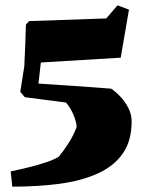

<svg xmlns="http://www.w3.org/2000/svg" viewBox="-20 -581 543 719"><path d="M26 118 20 61Q53 54 87.5 45.5Q122 37 152 27Q182 17 200 6Q219 -17 238 -47Q257 -77 267 -106Q266 -126 254.5 -152.5Q243 -179 227 -197Q189 -202 150 -207Q111 -212 73 -217L56 -237L71 -333Q73 -372 74.5 -411Q76 -450 77 -489L89 -502L378 -512L420 -561L463 -545L432 -365L133 -347L124 -268Q192 -264 260 -259Q328 -254 396 -249Q413 -238 431 -219Q449 -200 461 -176Q473 -152 473 -126Q473 -54 440 -6.5Q407 41 346.5 68.5Q286 96 204.5 107Q123 118 26 118Z"/></svg>

Font: Labrada Black
Style: Regular
Weight: 900
Designer: Mercedes Jáuregui
Foundry: Omnibus-Type Team
Version: Version 1.000; ttfautohint (v1.8.4.7-5d5b)